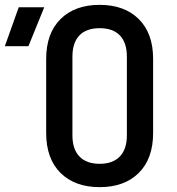

<svg xmlns="http://www.w3.org/2000/svg" viewBox="-110 -760 730 790"><path d="M-90 -570 -33 -730H72L7 -570ZM300 10Q198 10 139 -48.5Q80 -107 80 -213V-517Q80 -623 139 -681.5Q198 -740 300 -740Q402 -740 461 -681.5Q520 -623 520 -518V-213Q520 -107 461 -48.5Q402 10 300 10ZM300 -86Q354 -86 383 -116Q412 -146 412 -203V-527Q412 -584 383.5 -614Q355 -644 300 -644Q245 -644 216.5 -614Q188 -584 188 -527V-203Q188 -146 217 -116Q246 -86 300 -86Z"/></svg>

Font: JetBrains Mono SemiBold
Style: Regular
Weight: 472
Monospace: yes
Designer: Philipp Nurullin, Konstantin Bulenkov
Foundry: JetBrains
Version: Version 2.305; ttfautohint (v1.8.4.7-5d5b)